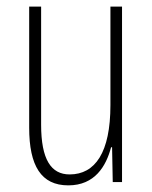

<svg xmlns="http://www.w3.org/2000/svg" viewBox="-20 -549 458 579"><path d="M348 -529H313V-232C313 -89 267 -23 190 -23C134 -23 104 -68 104 -173V-529H68V-164C68 -49 104 10 186 10C266 10 300 -48 315 -105H318L320 0H348Z"/></svg>

Font: Noto Sans Bengali ExtraCondensed ExtraLight
Style: Regular
Weight: 200
Width: 2
Designer: Joana Ranito - Universal Thirst; Jelle Bosma - Monotype Design Team
Foundry: Universal Thirst ehf.
Version: Version 3.000